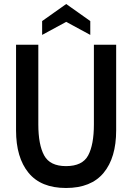

<svg xmlns="http://www.w3.org/2000/svg" viewBox="-20 -923 659 957"><path d="M60 -273V-700H171V-303Q171 -202 200 -148.5Q229 -95 309 -95Q391 -95 419.5 -148.5Q448 -202 448 -303V-700H559V-273Q559 -137 496.5 -61.5Q434 14 309 14Q184 14 122 -62Q60 -138 60 -273ZM190 -818 310 -903 430 -818V-749L310 -814L190 -749Z"/></svg>

Font: Cabin Condensed SemiBold
Style: Regular
Weight: 600
Width: 3
Designer: Pablo Impallari
Foundry: Pablo Impallari. http://www.impallari.com Igino Marini. http://www.ikern.com
Version: Version 2.200